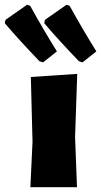

<svg xmlns="http://www.w3.org/2000/svg" viewBox="-84 -783 423 803"><path d="M52 -190 45 -461 239 -474 230 -210 238 0H43ZM42 -759 29 -763 -61 -700 -64 -686Q-2 -613 81 -527L96 -522L154 -568Q95 -663 42 -759ZM207 -759 194 -763 104 -700 101 -686Q163 -613 246 -527L261 -522L319 -568Q260 -663 207 -759Z"/></svg>

Font: Luna Sans Black
Style: Regular
Weight: 900
Designer: Juan Pablo del Peral
Foundry: Huerta Tipografica
Version: Version 2.001; ttfautohint (v1.5)